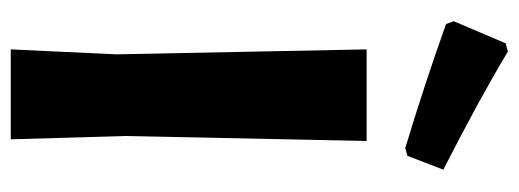

<svg xmlns="http://www.w3.org/2000/svg" viewBox="-316 -624 941 348"><g transform="rotate(90 154.0 -450.5)"><path d="M74 -901Q157 -851 288 -784L263 -719L249 -715Q133 -750 24 -789L19 -803L59 -897ZM236 -645 227 -207 233 0H70L79 -191L70 -645Z"/></g></svg>

Font: Alegreya Sans SC ExtraBold
Style: Regular
Weight: 800
Designer: Juan Pablo del Peral
Foundry: Huerta Tipografica
Version: Version 2.007